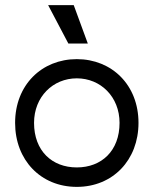

<svg xmlns="http://www.w3.org/2000/svg" viewBox="-20 -713 600 750"><path d="M280 -407C373 -407 447 -335 447 -233C447 -124 377 -59 280 -59C183 -59 113 -124 113 -233C113 -335 187 -407 280 -407ZM39 -233C39 -88 139 17 280 17C421 17 521 -88 521 -233C521 -381 417 -482 280 -482C143 -482 39 -381 39 -233ZM168 -693 247 -543H323L268 -693Z"/></svg>

Font: Kreadon Medium
Style: Regular
Weight: 500
Designer: kohakuno
Foundry: StudioGnu
Version: Version 1.000;Glyphs 3.1.2 (3151)